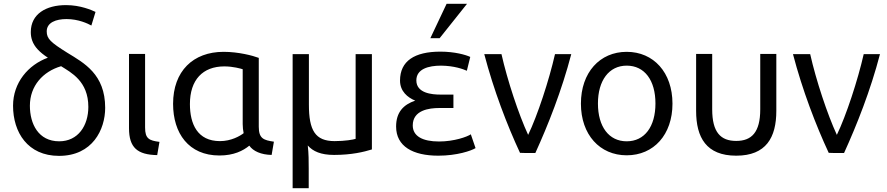

<svg xmlns="http://www.w3.org/2000/svg" viewBox="-20 -807 4687 1015"><path d="M331.7 -706.2C394.2 -706.2 443.7 -682.7 463 -672L485 -744C466 -753 406 -780 329 -780C223.6 -780 142.8 -733.3 142.8 -637.5C142.8 -621.5 145 -607.2 150 -593C162 -559 189 -531 233 -502C129 -464 49 -370 49 -248C49 -108 126 17 292 17C469 17 536 -122 536 -237C536 -415 424 -474 336 -528C248 -583 227 -602 227 -641C227 -688 275.7 -706.2 331.7 -706.2ZM303 -457C355 -424 447 -378 447 -242C447 -143 393 -60 293 -60C183 -60 138 -152 138 -248C138 -353 207 -429 303 -457Z M823 -57C768 -64 747 -74 747 -133V-522H662V-129C662 -26 707 11 811 13Z M1263 -151C1263 -134 1265 -118 1268 -103C1249 -88 1202 -61 1143 -61C1024 -61 984 -151 984 -257C984 -385 1052 -456 1166 -456C1212 -456 1254 -444 1263 -441ZM1298 -37C1318 -8 1360 11 1416 12L1428 -58C1374 -66 1348 -74 1348 -137V-501C1316 -513 1241 -533 1162 -533C1001 -533 895 -431 895 -258C895 -103 977 15 1140 15C1216 15 1265 -10 1298 -37Z M1746 12C1839 12 1904 -4 1946 -17V-521H1860V-73C1848 -69 1805 -61 1749 -61C1646 -61 1613 -118 1613 -254V-521H1527V188H1612V84C1612 47 1612 4 1607 -38C1634 -7 1676 12 1746 12Z M2304 -605 2449 -787H2341L2255 -605ZM2312 -460C2382 -459 2427 -442 2448 -433L2466 -506C2443 -517 2384 -534 2308 -534C2171.4 -534 2094.7 -484.5 2094.7 -381C2094.7 -324.6 2134.4 -291.7 2175 -275C2113 -254 2074 -214 2074 -138C2074 -33 2163 16 2297 16C2396 16 2471 -10 2494 -24L2469 -97C2450 -84 2381 -59 2301 -59C2214 -59 2162 -87 2162 -144C2162 -225 2249 -236 2302 -236H2377V-307H2307C2264 -307 2181 -314 2181 -382C2181 -442.6 2245.3 -460 2312 -460Z M2772 -94C2722 -202 2662 -383 2631 -521H2540C2590 -330 2661 -145 2729 1C2740 1 2752 2 2763 2H2810C2877 -145 2950 -329 3000 -521H2914C2883 -384 2821 -195 2772 -94Z M3445 -260C3445 -138 3388 -60 3293 -60C3199 -60 3141 -137 3141 -260C3141 -381 3199 -460 3293 -460C3388 -460 3445 -382 3445 -260ZM3535 -259C3535 -424 3435 -533 3293 -533C3151 -533 3051 -424 3051 -259C3051 -95 3151 14 3293 14C3436 14 3535 -95 3535 -259Z M3872 16C4030 16 4084 -80 4084 -221V-522H3999V-229C3999 -107 3953 -62 3872 -62C3790 -62 3745 -107 3745 -229V-522H3660V-221C3660 -80 3714 16 3872 16Z M4404 -94C4354 -202 4294 -383 4263 -521H4172C4222 -330 4293 -145 4361 1C4372 1 4384 2 4395 2H4442C4509 -145 4582 -329 4632 -521H4546C4515 -384 4453 -195 4404 -94Z"/></svg>

Font: Repo
Style: Regular
Weight: 400
Designer: Stefan Peev
Foundry: Context Ltd
Version: Version 0.000